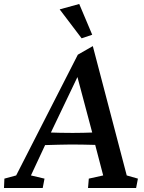

<svg xmlns="http://www.w3.org/2000/svg" viewBox="-36 -942 722 962"><path d="M-16 0H178L187 -47L119 -63L190 -215C236 -216 279 -218 321 -218C360 -218 400 -217 441 -216L481 -63L409 -47L405 0H646L655 -47L599 -63L429 -711L354 -668L45 -63L-14 -47ZM219 -278 352 -556 426 -278C400 -277 367 -276 328 -276C282 -276 246 -277 219 -278ZM263 -895 373 -750 426 -768 361 -922Z"/></svg>

Font: TPK Tissa Web Medium
Style: Italic
Weight: 500
Italic angle: -7°
Designer: Jacques Le Bailly, Suppakit Chalermlarp | Katatrad Co.,Ltd.
Foundry: Jacques Le Bailly, Cadson Demak Co.,Ltd.
Version: Version 5.000;Glyphs 3.1.2 (3151)